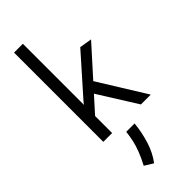

<svg xmlns="http://www.w3.org/2000/svg" viewBox="-327 -783 1126 1126"><g transform="rotate(-45 236.5 -220.0)"><path d="M128.5 -158.2 129.5 -183.1Q133.5 -187.9 134.6 -190.7Q135.6 -193.6 135.9 -196.3Q139.3 -211.2 144.7 -224.1Q150.1 -236.9 162 -249.9L373.5 -488.3L450.4 -475.6L137.8 -128.2ZM76.3 -740.2H149.4V0H76.3ZM230.6 -249.1 281.9 -300.7 469 1H387.5ZM144.7 266.8Q168.5 221.6 182.1 185.6Q195.7 149.7 202.1 120.3Q208.6 90.9 213.1 53.5H282.3Q275.3 122.6 255.3 186.5Q235.4 250.4 198 299.8Z"/></g></svg>

Font: DavidDev Light
Style: Regular
Weight: 300
Designer: David.dev
Foundry: David.dev
Version: Version 1.001;FEAKit 1.0